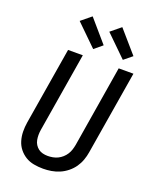

<svg xmlns="http://www.w3.org/2000/svg" viewBox="-177 -1080 954 1187"><g transform="rotate(20 300.0 -487.0)"><path d="M255 8Q224 8 194 2.5Q164 -3 139.5 -18Q115 -33 97 -55.5Q79 -78 70.5 -106.5Q62 -135 61.5 -165.5Q61 -196 66 -227L150 -735H247L161 -214Q158 -196 158 -179Q158 -162 161 -146Q164 -130 172.5 -116.5Q181 -103 193.5 -93.5Q206 -84 222 -80Q238 -76 255 -76Q271 -76 288 -79Q305 -82 320.5 -89.5Q336 -97 349.5 -109Q363 -121 372.5 -136Q382 -151 387 -167Q392 -183 395 -199L483 -735H580L489 -185Q485 -159 475.5 -132.5Q466 -106 450 -83Q434 -60 411 -41.5Q388 -23 362 -12Q336 -1 309 3.5Q282 8 255 8ZM489 -793 351 -928 417 -982 543 -837ZM294 -793 156 -928 222 -982 347 -837Z"/></g></svg>

Font: Iosevka Aile Medium Oblique
Style: Regular
Weight: 500
Italic angle: -9°
Designer: Belleve Invis
Foundry: Belleve Invis
Version: Version 31.1.0; ttfautohint (v1.8.4)